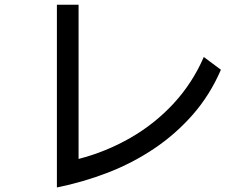

<svg xmlns="http://www.w3.org/2000/svg" viewBox="-20 -784 1040 822"><path d="M223.6 18.6V-763.7H316.4V-103.5Q433.6 -133.8 537.6 -193.4Q641.6 -252.9 722.7 -340.3Q803.7 -427.7 852.5 -540L925.8 -485.4Q878.9 -377 805.2 -293Q731.4 -209 638.7 -147Q545.9 -85 440.4 -44.4Q335 -3.9 223.6 18.6Z"/></svg>

Font: Kosugi
Style: Regular
Weight: 400
Version: Version 4.002